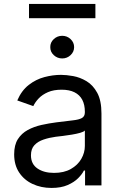

<svg xmlns="http://www.w3.org/2000/svg" viewBox="-20 -927 604 960"><path d="M237.3 12.7Q185.5 12.7 143.1 -7.1Q100.6 -26.9 75.7 -64.5Q50.8 -102.1 50.8 -155.3Q50.8 -202.1 69.3 -231.2Q87.9 -260.3 118.9 -277.1Q149.9 -293.9 187.3 -302.2Q224.6 -310.5 262.7 -315.4Q312.5 -321.8 343.8 -325.2Q375 -328.6 389.6 -336.9Q404.3 -345.2 404.3 -365.2V-368.2Q404.3 -403.3 391.4 -428Q378.4 -452.6 352.5 -465.6Q326.7 -478.5 288.1 -478.5Q248 -478.5 220 -466.3Q191.9 -454.1 173.8 -435.3Q155.8 -416.5 146.5 -396.5L66.4 -424.8Q87.9 -474.6 123.8 -502.4Q159.7 -530.3 201.9 -541.5Q244.1 -552.7 285.2 -552.7Q311.5 -552.7 345.7 -546.6Q379.9 -540.5 412.4 -521.2Q444.8 -502 466.1 -463.1Q487.3 -424.3 487.3 -359.4V0H405.3V-74.2H399.4Q391.1 -56.6 371.1 -36.4Q351.1 -16.1 318.1 -1.7Q285.2 12.7 237.3 12.7ZM250 -62.5Q299.8 -62.5 334.2 -82Q368.7 -101.6 386.5 -132.6Q404.3 -163.6 404.3 -197.3V-274.4Q398.9 -268.1 380.9 -262.9Q362.8 -257.8 339.4 -253.9Q315.9 -250 293.9 -247.3Q272 -244.6 258.8 -243.2Q226.1 -238.8 197.8 -229.2Q169.4 -219.7 152.1 -201.2Q134.8 -182.6 134.8 -150.4Q134.8 -106.9 167.2 -84.7Q199.7 -62.5 250 -62.5ZM291 -634.8Q266.6 -634.8 248.8 -651.4Q231 -668 231.4 -691.4Q231 -714.8 248.8 -731.4Q266.6 -748 291 -748Q315.4 -748 333 -731.4Q350.6 -714.8 350.6 -691.4Q350.6 -668 333 -651.4Q315.4 -634.8 291 -634.8ZM457 -907.2V-835.9H125V-907.2Z"/></svg>

Font: GitLab Sans
Style: Regular
Weight: 400
Designer: Rasmus Andersson
Foundry: Modifications by GitLab B.V., manufactured by rsms
Version: Version 4.000;git-c8fb6b7